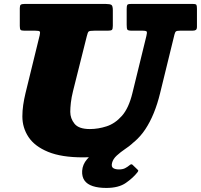

<svg xmlns="http://www.w3.org/2000/svg" viewBox="-20 -770 1015 970"><path d="M517 179.5Q579.5 179.5 616 154Q652.5 128.5 674 101Q678 95.5 678.5 93Q679 90.5 675 87L649 62Q643.5 56.5 633.5 65.5Q624 73.5 611.8 79.8Q599.5 86 581 86Q562.5 86 552 79.2Q541.5 72.5 546 53.5Q551 33 570 15.8Q589 -1.5 611.2 -16.5Q633.5 -31.5 648 -44.5Q655.5 -51.5 650.2 -55.8Q645 -60 633 -71.5Q630 -74.5 618 -80.8Q606 -87 596.5 -81.5Q573.5 -68 540.2 -51Q507 -34 474.5 -12.8Q442 8.5 419.5 34.8Q397 61 395 93.5Q393.5 123 407 142Q420.5 161 448.5 170.2Q476.5 179.5 517 179.5ZM418.5 -587Q423 -606.5 428 -610.8Q433 -615 458 -615H525Q541 -615 545.5 -619.2Q550 -623.5 550 -640V-718.5Q550 -740.5 542.8 -745.2Q535.5 -750 515 -750H103Q90 -750 85 -746.2Q80 -742.5 80 -728.5V-639Q80 -623.5 84 -619.2Q88 -615 103 -615H158Q177.5 -615 180.8 -610.8Q184 -606.5 180.5 -592L109 -300Q101.5 -269 97.2 -239.5Q93 -210 93 -182Q93 -124.5 124.2 -77.5Q155.5 -30.5 223 -2.8Q290.5 25 399 25Q513 25 589.8 -10Q666.5 -45 714.2 -117Q762 -189 789 -300L861.5 -596Q864.5 -608.5 869.8 -611.8Q875 -615 891 -615H952Q964 -615 969.5 -618.8Q975 -622.5 975 -635V-725Q975 -740 972.5 -745Q970 -750 955 -750H641Q625.5 -750 622.8 -744.8Q620 -739.5 620 -724V-645Q620 -626.5 623.2 -620.8Q626.5 -615 645 -615H699Q719.5 -615 721.5 -609.8Q723.5 -604.5 719.5 -588L649 -300Q630.5 -223.5 595.8 -184.5Q561 -145.5 518.5 -131.8Q476 -118 434 -118Q378 -118 356.5 -144.8Q335 -171.5 335 -205Q335 -224.5 338 -251.2Q341 -278 349 -310Z"/></svg>

Font: Besley Black
Style: Italic
Weight: 900
Italic angle: -13°
Designer: Owen Earl
Foundry: indestructible type*
Version: Version 2.001